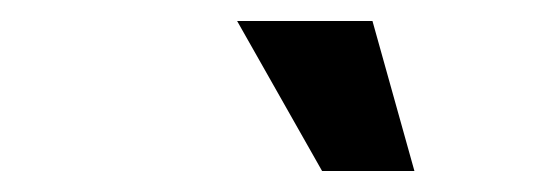

<svg xmlns="http://www.w3.org/2000/svg" viewBox="-20 -743 515 183"><path d="M287 -580H375L335 -723H206Z"/></svg>

Font: Uncut Sans Semibold
Style: Italic
Weight: 600
Italic angle: -10°
Designer: Kasper Nordkvist
Foundry: Uncut Type
Version: Version 1.111;FEAKit 1.0